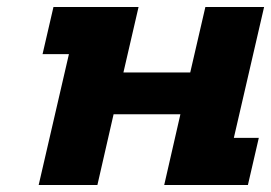

<svg xmlns="http://www.w3.org/2000/svg" viewBox="-20 -526 772 546"><path d="M132 -506H374L331 -320H521L564 -506H731L645 -134H716L685 0H447L493 -201H303L257 0H90L176 -372H101Z"/></svg>

Font: Arvo
Style: Bold Italic
Weight: 700
Italic angle: -13°
Designer: Anton Koovit (Cyrillic Expansion: Cyreal)
Foundry: Anton Koovit, Yassin Baggar
Version: Version 3.000